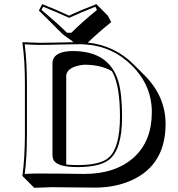

<svg xmlns="http://www.w3.org/2000/svg" viewBox="-20 -853 867 933"><path d="M168.9 -801.8 185.1 -833Q252.4 -806.6 315.9 -776.9Q367.7 -801.8 448.2 -833L504.4 -776.4L520.5 -745.6Q458.5 -695.8 406.7 -646Q536.1 -632.3 628.4 -541L685.1 -484.4Q783.7 -384.3 784.7 -251.5Q784.7 -51.3 618.7 23.4Q541 58.1 445.8 58.6Q391.6 58.6 326.2 57.6Q270 56.6 231.4 56.6L146.5 59.6L89.8 2.9L88.9 0Q100.6 -81.5 101.1 -200.2V-444.8Q101.1 -559.6 88.9 -645L90.8 -647.9Q91.8 -647.9 174.8 -645Q212.9 -645 272.9 -646.5Q314.5 -647.5 337.4 -647.9L335.4 -649.4Q327.1 -657.2 306.6 -670.4Q295.9 -677.2 282.2 -689L225.6 -745.6ZM522.9 -507.8Q470.7 -538.1 389.6 -538.6Q309.6 -530.8 301.8 -488.3V-53.7Q324.7 -50.8 357.9 -50.8Q467.8 -50.8 509.3 -87.9Q562.5 -136.7 563 -284.2Q563 -433.6 528.3 -499Q525.4 -503.9 522.9 -507.8ZM174.8 -634.8Q145.5 -634.8 100.1 -637.7Q110.8 -553.2 110.8 -444.8V-200.2Q110.8 -87.4 100.1 -7.8Q146.5 -10.3 174.8 -9.8Q214.4 -9.8 270 -9.3Q335.9 -8.3 389.2 -7.8Q542.5 -7.8 632.3 -89.8Q717.8 -168.9 717.8 -308.1Q717.8 -437.5 621.6 -533.7Q525.9 -629.4 391.6 -637.2Q380.9 -637.7 371.1 -638.2Q333.5 -638.2 273.4 -636.7Q212.4 -634.8 174.8 -634.8ZM234.9 -101.1V-544.9Q234.9 -596.7 312 -604Q322.8 -605 333 -605Q511.2 -605 555.2 -457.5Q573.2 -396 573.2 -284.2Q573.2 -123.5 507.3 -74.7Q460.9 -41.5 357.9 -41Q254.4 -41 239.3 -77.6Q234.9 -87.9 234.9 -101.1ZM181.6 -804.7Q271 -729.5 305.2 -693.8H326.7Q381.8 -748.5 451.2 -804.7L443.4 -820.3Q368.7 -791 320.3 -768.1L315.9 -766.1L312 -768.1Q251.5 -795.9 189.9 -820.3Z"/></svg>

Font: Linux Biolinum Shadow O
Style: Bold
Weight: 700
Designer: Philipp H. Poll
Foundry: Philipp H. Poll
Version: Version 0.9.2